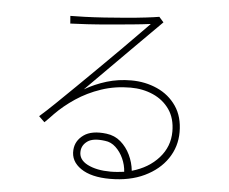

<svg xmlns="http://www.w3.org/2000/svg" viewBox="-55 -836 1109 928"><g transform="rotate(5 500.0 -371.5)"><path d="M827 -225Q827 -154 788 -96.5Q749 -39 678 -5Q607 29 511 29Q420 29 369.5 -5.5Q319 -40 323 -95Q326 -140 365 -168Q404 -196 476 -187Q516 -182 545 -157Q574 -132 591.5 -95.5Q609 -59 613 -19Q694 -42 743 -97Q792 -152 792 -225Q792 -289 762 -332Q732 -375 682 -397Q632 -419 573 -419Q497 -419 430.5 -396.5Q364 -374 309.5 -337.5Q255 -301 214 -259Q208 -252 193 -237Q178 -222 172 -216L144 -243Q175 -270 218 -311.5Q261 -353 311 -402Q361 -451 412 -501.5Q463 -552 509 -598Q555 -644 590 -680Q625 -716 643 -734Q606 -729 553 -724Q500 -719 443.5 -714Q387 -709 337 -706Q287 -703 255 -702L252 -739Q277 -739 321 -740.5Q365 -742 417.5 -745.5Q470 -749 522 -753.5Q574 -758 616 -763Q658 -768 681 -772L703 -747Q686 -730 648 -692Q610 -654 560 -604Q510 -554 455 -498.5Q400 -443 348 -391Q398 -420 454 -437Q510 -454 573 -454Q641 -454 699 -428Q757 -402 792 -351Q827 -300 827 -225ZM577 -11Q575 -44 561 -75Q547 -106 524 -127.5Q501 -149 472 -152Q414 -160 387 -141Q360 -122 358 -92Q355 -51 399 -28.5Q443 -6 511 -6Q528 -6 544.5 -7.5Q561 -9 577 -11Z"/></g></svg>

Font: Zen Kaku Gothic Antique Light
Style: Regular
Weight: 300
Designer: Yoshimichi Ohira
Foundry: Positype
Version: Version 1.001